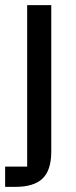

<svg xmlns="http://www.w3.org/2000/svg" viewBox="-25 -527 296 749"><path d="M175 64Q175 137 141 169.5Q107 202 35 202H-5V123H81V-507H175Z"/></svg>

Font: 42dot Sans Medium
Style: Regular
Weight: 500
Designer: 42dot
Version: Version 1.000